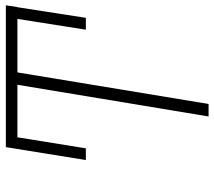

<svg xmlns="http://www.w3.org/2000/svg" viewBox="-60 -708 768 689"><g transform="rotate(-90 324.5 -364.0)"><path d="M649.4 -727.5 643.1 -686H642.6L604.5 -440.4H562L600.6 -686H408.7L295.4 0H250.5L364.3 -686H175.8L136.2 -440.4H94.2L133.8 -686L134.3 -688L139.6 -722.2L140.6 -727.5Z"/></g></svg>

Font: Inter Extra Light
Style: Italic
Weight: 200
Italic angle: -9.39999°
Designer: Rasmus Andersson
Foundry: rsms
Version: Version 4.000;git-3c8e0fc